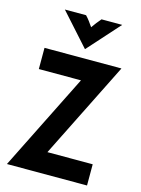

<svg xmlns="http://www.w3.org/2000/svg" viewBox="-125 -913 723 984"><g transform="rotate(15 236.0 -421.0)"><path d="M12.5 0V-1.4L267.4 -512.5H43.8V-625H451.4V-623.6L196.5 -112.5H436.8V0ZM245.1 -672.9 93.7 -841.7H206.2Q218.1 -829.2 227.4 -816.7Q236.8 -804.2 247.2 -788.9Q257.6 -804.2 267.4 -816.7Q277.1 -829.2 288.2 -841.7H397.9L246.5 -672.9Z"/></g></svg>

Font: Afacad Flux
Style: Regular
Weight: 400
Designer: Kristian Moeller
Foundry: Dicotype
Version: Version 1.100